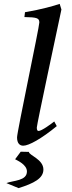

<svg xmlns="http://www.w3.org/2000/svg" viewBox="-20 -740 373 991"><path d="M13 205 76 231C155 206 204 181 204 135C204 82 130 62 129 44L87 43L58 82C71 89 119 110 119 145C119 194 49 191 13 205ZM68 -31C68 0 82 12 100 12C129 12 194 -24 273 -89L260 -113C245 -101 195 -64 179 -64C172 -64 170 -71 170 -82C170 -97 275 -587 297 -691L288 -720C259 -710 193 -691 109 -677L106 -652C172 -651 183 -646 183 -624C183 -601 68 -59 68 -31Z"/></svg>

Font: KpRoman
Style: SemiboldItalic
Weight: 600
Italic angle: -11°
Version: Version 0.66